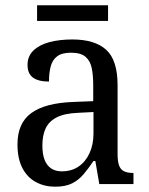

<svg xmlns="http://www.w3.org/2000/svg" viewBox="-20 -695 563 725"><path d="M188 10Q148 10 115.5 -7.5Q83 -25 64.5 -60.5Q46 -96 46 -150Q46 -230 98 -268Q150 -306 256 -310L332 -313V-373Q332 -410 326.5 -437.5Q321 -465 303 -480.5Q285 -496 248 -496Q214 -496 196 -482.5Q178 -469 171.5 -444.5Q165 -420 165 -387Q125 -387 104.5 -402Q84 -417 84 -450Q84 -483 106.5 -504.5Q129 -526 167 -536Q205 -546 253 -546Q338 -546 381 -507Q424 -468 424 -373V-114Q424 -86 429.5 -70.5Q435 -55 448 -48.5Q461 -42 481 -42H484V0H355L340 -87H333Q314 -59 295.5 -37Q277 -15 252 -2.5Q227 10 188 10ZM213 -48Q250 -48 276.5 -66Q303 -84 318 -116.5Q333 -149 333 -191V-272L275 -269Q224 -267 194.5 -252Q165 -237 152.5 -210.5Q140 -184 140 -145Q140 -114 148 -92.5Q156 -71 172.5 -59.5Q189 -48 213 -48ZM120 -616V-675H388V-616Z"/></svg>

Font: Noto Serif Khmer SemiCondensed
Style: Regular
Weight: 400
Width: 4
Designer: Danh Hong and the Monotype Design Team
Foundry: Monotype Imaging Inc.
Version: Version 2.004